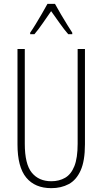

<svg xmlns="http://www.w3.org/2000/svg" viewBox="-20 -969 533 999"><path d="M422 -218Q422 -132 399.5 -82Q377 -32 337.5 -11Q298 10 247 10Q162 10 116.5 -45Q71 -100 71 -218V-714H109V-221Q109 -115 145.5 -70.5Q182 -26 247 -26Q288 -26 319 -44Q350 -62 367 -104.5Q384 -147 384 -221V-714H422ZM266 -949Q279 -925 297 -894.5Q315 -864 331.5 -837.5Q348 -811 356 -799V-791H335Q314 -815 290.5 -848.5Q267 -882 246 -911Q227 -884 203 -849Q179 -814 159 -791H137V-799Q149 -816 165.5 -843Q182 -870 198.5 -898.5Q215 -927 227 -949Z"/></svg>

Font: Noto Sans Tamil ExtraCondensed ExtraLight
Style: Regular
Weight: 200
Width: 2
Designer: Jelle Bosma - Monotype Design Team
Foundry: Monotype Imaging Inc.
Version: Version 2.004; ttfautohint (v1.8.4.7-5d5b)